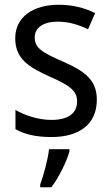

<svg xmlns="http://www.w3.org/2000/svg" viewBox="-20 -566 468 807"><path d="M387 -147C387 -231 334 -268 245 -307C156 -346 126 -364 126 -409C126 -449 161 -475 223 -475C268 -475 311 -462 350 -443L380 -511C335 -533 285 -546 227 -546C118 -546 44 -494 44 -405C44 -319 100 -284 191 -243C279 -205 304 -181 304 -140C304 -92 270 -62 196 -62C140 -62 82 -82 45 -104V-23C82 -2 130 10 196 10C314 10 387 -44 387 -147ZM272 70V61H186C182 103 162 175 149 209V221H196C228 179 261 111 272 70Z"/></svg>

Font: Noto Sans Khmer UI SemiCondensed
Style: Regular
Weight: 400
Width: 4
Designer: Danh Hong and the Monotype Design Team
Foundry: Monotype Imaging Inc.
Version: Version 2.002